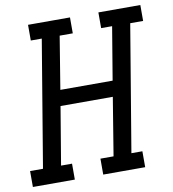

<svg xmlns="http://www.w3.org/2000/svg" viewBox="-92 -807 793 879"><g transform="rotate(-10 304.5 -367.5)"><path d="M-10 0V-74H50L148 -662H97V-735H292V-661H231L191 -416H434L475 -662H424V-735H619V-661H559L461 -74H512V0H317V-74H378L422 -343H179L134 -74H185V0Z"/></g></svg>

Font: Iosevka Curly Slab Extended
Style: Italic
Weight: 400
Width: 7
Italic angle: -9°
Monospace: yes
Designer: Belleve Invis
Foundry: Belleve Invis
Version: Version 11.1.0; ttfautohint (v1.8.3)